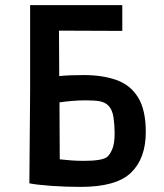

<svg xmlns="http://www.w3.org/2000/svg" viewBox="-20 -719 641 752"><path d="M95 -1 98 -364V-699H459V-598L211 -599L212 -421Q229 -423 254.5 -424Q280 -425 309 -425Q380 -425 435 -406Q490 -387 520.5 -338Q551 -289 551 -202Q551 -99 493.5 -43Q436 13 296 13Q237 13 181 9Q125 5 95 -1ZM314 -326Q287 -326 259.5 -323.5Q232 -321 213 -318L214 -95Q231 -93 256 -91Q281 -89 308 -89Q377 -89 398 -103Q409 -111 419 -133Q429 -155 429 -197Q429 -229 424.5 -259.5Q420 -290 404 -306Q390 -319 370 -322.5Q350 -326 314 -326Z"/></svg>

Font: Ruda
Style: Bold
Weight: 700
Designer: Mariela Monsalve and Angelina Sanchez
Foundry: Mariela Monsalve and Angelina Sanchez
Version: Version 2.000